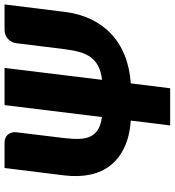

<svg xmlns="http://www.w3.org/2000/svg" viewBox="18 -786 768 844"><g transform="rotate(-90 402.0 -364.0)"><path d="M804.5 -728 772 -465.5Q764.5 -402.5 740.5 -350.8Q716.5 -299 676.8 -261Q637 -223 582 -200.5Q527 -178 457.5 -173L436 0H272.5L294 -173Q225.5 -178 176.5 -201Q127.5 -224 97.5 -261.8Q67.5 -299.5 56.5 -351Q45.5 -402.5 53 -465.5L85.5 -728H195Q220.5 -728 232.8 -712.8Q245 -697.5 242.5 -675.5L217 -465.5Q212.5 -428 213.5 -399Q214.5 -370 224.8 -349.5Q235 -329 255.2 -316.8Q275.5 -304.5 309.5 -300L362 -728H525.5L473 -299.5Q508.5 -303.5 532.5 -315.8Q556.5 -328 571.8 -348.5Q587 -369 595.2 -398.2Q603.5 -427.5 608 -465.5L634 -675.5Q636.5 -697.5 652.8 -712.8Q669 -728 694.5 -728Z"/></g></svg>

Font: Lato ExtraBold
Style: Italic
Weight: 800
Italic angle: -7°
Designer: Lukasz Dziedzic with Adam Twardoch and Botio Nikoltchev
Foundry: tyPoland Lukasz Dziedzic
Version: Version 2.015; 2015-08-06; http://www.latofonts.com/